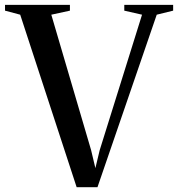

<svg xmlns="http://www.w3.org/2000/svg" viewBox="-36 -763 726 784"><path d="M-15.5 -719.5V-743H249.5V-719.5L173.5 -703L336 -150L353.5 -76.5L371 -149.5L544 -703L471.5 -719.5V-743H671V-719.5L604 -703L362 1.5H277L46.5 -703Z"/></svg>

Font: Merriweather 120pt Medium
Style: Regular
Weight: 500
Version: Version 2.100